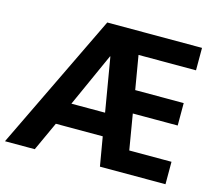

<svg xmlns="http://www.w3.org/2000/svg" viewBox="-135 -832 1087 959"><g transform="rotate(15 409.0 -352.5)"><path d="M-34 0 306 -705H796V-589H451L492 -629L535 -375L476 -415H779V-299H501L540 -340L585 -72L528 -116H796V0H457L423 -199L467 -150H157L209 -194L120 0ZM363 -545 224 -236 223 -267H445L418 -232L365 -545Z"/></g></svg>

Font: Nunito Sans 10pt Condensed ExtraBold
Style: Regular
Weight: 800
Width: 3
Designer: Vernon Adams
Foundry: Vernon Adams
Version: Version 3.101;gftools[0.9.27]